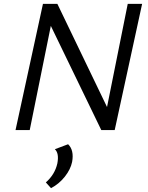

<svg xmlns="http://www.w3.org/2000/svg" viewBox="-20 -678 770 1001"><path d="M646 -658H721L578 0H508L245 -543L135 0H61L204 -658H279L538 -120ZM335 74Q367 105 356 166Q348 205 318 243Q288 281 246 303L219 273Q266 232 279 174Q289 121 266 100Z"/></svg>

Font: EauTestInfant Medium
Style: Italic
Weight: 500
Italic angle: -12°
Designer: Christian Thalmann (Catharsis Fonts)
Version: Version 0.001;PS 000.001;hotconv 1.0.88;makeotf.lib2.5.64775